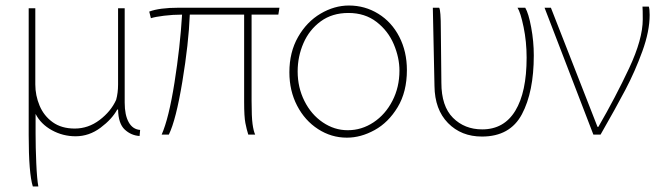

<svg xmlns="http://www.w3.org/2000/svg" viewBox="-20 -497 2385 696"><path d="M405 -100Q386 -65 344.5 -34Q303 -3 254 -3Q208 -3 168 -25Q128 -47 109 -84V-13Q109 37 111.5 94.5Q114 152 119 179H99Q84 131 84 -7V-467H108V-191Q108 -151 123.5 -114Q139 -77 171 -54Q203 -31 251 -31Q300 -31 341 -62Q382 -93 401 -135Q408 -160 408 -191V-467H432V-125Q432 -80 446.5 -54Q461 -28 488 -26L486 -4Q455 -6 432 -27.5Q409 -49 408 -100Z M892 -131Q892 -73 895.5 -47.5Q899 -22 905 -9H880Q874 -28 869.5 -51Q865 -74 865 -127V-444H668Q664 -340 641 -201Q618 -62 592 -9H566Q592 -68 612.5 -197.5Q633 -327 640 -444Q607 -444 574.5 -440Q542 -436 527 -431L521 -455Q558 -469 628 -469H993L989 -444H892Z M1237 2Q1181 2 1133 -29Q1085 -60 1057 -114Q1029 -168 1029 -235Q1029 -308 1060.5 -363Q1092 -418 1142 -447.5Q1192 -477 1245 -477Q1303 -477 1351.5 -447Q1400 -417 1427.5 -363.5Q1455 -310 1455 -243Q1455 -164 1421.5 -108.5Q1388 -53 1338 -25.5Q1288 2 1238 2ZM1241 -25Q1291 -25 1334 -53.5Q1377 -82 1402.5 -131.5Q1428 -181 1428 -241Q1428 -288 1407.5 -336.5Q1387 -385 1345 -417.5Q1303 -450 1243 -450Q1184 -450 1142.5 -419.5Q1101 -389 1080 -340.5Q1059 -292 1059 -238Q1059 -180 1083.5 -131Q1108 -82 1150 -53.5Q1192 -25 1240 -25Z M1884 -469Q1896 -449 1905.5 -398Q1915 -347 1915 -296Q1915 -164 1872 -83Q1829 -2 1727 -2Q1652 -2 1604 -51Q1556 -100 1555 -185L1549 -469H1572Q1578 -460 1578 -390L1580 -197Q1580 -112 1622 -70Q1664 -28 1728 -28Q1807 -28 1848 -95.5Q1889 -163 1889 -288Q1889 -346 1878 -399Q1867 -452 1856 -469Z M1977 -469 2146 -37H2149Q2211 -144 2260.5 -249.5Q2310 -355 2310 -427Q2310 -463 2309 -473H2332Q2335 -464 2335 -443Q2335 -384 2308.5 -311Q2282 -238 2247 -171.5Q2212 -105 2157 -9H2131L1954 -469Z"/></svg>

Font: LINE Seed Sans KR Thin
Style: Regular
Weight: 250
Designer: LINE BX Design & Sandoll Inc & Dalton Maag Ltd
Foundry: Sandoll Inc.
Version: Version 1.000